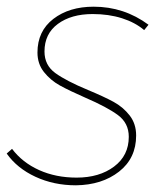

<svg xmlns="http://www.w3.org/2000/svg" viewBox="-25 -544 492 574"><path d="M-5 -85 11 -99Q42 -58 92 -35.5Q142 -13 204 -13Q272 -13 316 -46Q360 -79 360 -135Q360 -176 327.5 -200Q295 -224 230 -252Q182 -273 154 -288.5Q126 -304 106.5 -328.5Q87 -353 87 -387Q87 -451 134.5 -487.5Q182 -524 255 -524Q346 -524 419 -470L406 -454Q379 -477 339.5 -489.5Q300 -502 252 -502Q188 -502 148 -472.5Q108 -443 108 -390Q108 -349 140.5 -325.5Q173 -302 238 -275Q286 -255 314.5 -239.5Q343 -224 362.5 -199Q382 -174 382 -139Q382 -71 331 -31Q280 9 202 10Q136 10 81 -15.5Q26 -41 -5 -85Z"/></svg>

Font: Gontserrat Thin
Style: Italic
Weight: 250
Italic angle: -11.3°
Designer: Julieta Ulanovsky
Foundry: Julieta Ulanovsky
Version: Version 6.001